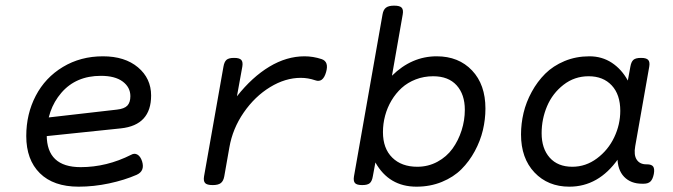

<svg xmlns="http://www.w3.org/2000/svg" viewBox="-20 -666 2438 696"><path d="M75.2 -172.9Q75.2 -86.9 124.5 -38.1Q173.8 10.7 265.1 10.7Q319.8 10.7 375.7 -1.2Q431.6 -13.2 475.1 -32.2Q505.9 -45.9 495.1 -81.1Q489.3 -99.1 478.3 -105.5Q467.3 -111.8 455.6 -105Q366.7 -60.1 272.5 -60.1Q149.4 -60.1 149.4 -176.3Q149.4 -268.1 202.4 -329.6Q255.4 -391.1 345.7 -391.1Q397 -391.1 424.8 -370.4Q452.6 -349.6 452.6 -317.4Q452.6 -294.9 441.7 -283.2Q430.7 -271.5 403.3 -268.6L139.2 -238.3L123 -169.9L418.5 -200.7Q527.8 -212.4 527.8 -319.8Q527.8 -381.8 480.2 -421.9Q432.6 -461.9 353 -461.9Q272 -461.9 208 -423.3Q144 -384.8 109.6 -318.8Q75.2 -252.9 75.2 -172.9Z M838.9 -316.9 858.4 -424.3Q861.3 -441.4 854.7 -448.7Q848.1 -456.1 829.1 -456.1H828.1Q809.1 -456.1 801 -449Q793 -441.9 790 -424.3L719.7 -26.9Q716.8 -9.8 723.6 -2.4Q730.5 4.9 750.5 4.9H751.5Q771 4.9 780.5 -2.4Q790 -9.8 793 -26.9L811.5 -131.8Q823.2 -199.7 863.5 -258.1Q903.8 -316.4 959 -350.1Q1014.2 -383.8 1070.3 -383.8Q1096.7 -383.8 1122.6 -375Q1150.9 -364.7 1162.1 -404.8Q1172.9 -442.4 1146 -451.7Q1115.2 -461.9 1084 -461.9Q1019 -461.9 956.5 -424.3Q894 -386.7 838.9 -316.9Z M1408.2 -645.5Q1388.7 -645.5 1379.2 -638.2Q1369.6 -630.9 1366.7 -613.8L1263.2 -26.9Q1260.3 -9.8 1266.8 -2.4Q1273.4 4.9 1292.5 4.9H1293.5Q1312.5 4.9 1320.6 -2.2Q1328.6 -9.3 1331.5 -26.9L1340.8 -77.1Q1390.1 10.7 1489.7 10.7Q1539.6 10.7 1581.8 -6.6Q1624 -23.9 1652.6 -52.5Q1681.2 -81.1 1701.2 -118.2Q1721.2 -155.3 1730.5 -194.3Q1739.7 -233.4 1739.7 -272.5Q1739.7 -359.4 1691.2 -410.6Q1642.6 -461.9 1563 -461.9Q1472.2 -461.9 1400.9 -391.6L1439.9 -613.8Q1442.9 -630.9 1436 -638.2Q1429.2 -645.5 1409.2 -645.5ZM1665 -268.1Q1665 -230 1653.3 -193.4Q1641.6 -156.7 1620.4 -127.2Q1599.1 -97.7 1565.7 -79.6Q1532.2 -61.5 1492.7 -61.5Q1435.5 -61.5 1401.9 -94.7Q1368.2 -127.9 1368.2 -187Q1368.2 -217.3 1376 -246.6Q1383.8 -275.9 1399.2 -301.8Q1414.6 -327.6 1436 -347.2Q1457.5 -366.7 1487.1 -378.2Q1516.6 -389.6 1550.3 -389.6Q1605.5 -389.6 1635.3 -356.7Q1665 -323.7 1665 -268.1Z M1868.7 -178.7Q1868.7 -92.3 1917.5 -40.8Q1966.3 10.7 2043.9 10.7Q2149.9 10.7 2220.7 -89.8L2218.3 -95.7Q2218.3 -50.3 2242.4 -25.1Q2266.6 0 2307.6 0H2313Q2329.6 0 2337.9 -8.1Q2346.2 -16.1 2350.1 -35.2Q2353.5 -54.2 2347.7 -62.3Q2341.8 -70.3 2325.2 -70.3H2322.8Q2299.3 -70.3 2288.1 -87.2Q2276.9 -104 2282.7 -136.2L2333.5 -424.3Q2336.4 -441.4 2329.8 -448.7Q2323.2 -456.1 2304.2 -456.1H2303.2Q2284.2 -456.1 2276.1 -449Q2268.1 -441.9 2265.1 -424.3L2255.9 -374Q2233.4 -415 2197.8 -438.5Q2162.1 -461.9 2116.7 -461.9Q2067.9 -461.9 2026.4 -444.6Q1984.9 -427.2 1956.3 -398.7Q1927.7 -370.1 1907.5 -333Q1887.2 -295.9 1877.9 -256.8Q1868.7 -217.8 1868.7 -178.7ZM2228.5 -264.2Q2228.5 -214.4 2206.5 -168.2Q2184.6 -122.1 2144 -91.8Q2103.5 -61.5 2054.7 -61.5Q2002 -61.5 1972.7 -94.5Q1943.4 -127.4 1943.4 -183.1Q1943.4 -234.4 1963.1 -281Q1982.9 -327.6 2022.7 -358.6Q2062.5 -389.6 2113.8 -389.6Q2166.5 -389.6 2197.5 -356.4Q2228.5 -323.2 2228.5 -264.2Z"/></svg>

Font: Courier Prime Sans
Style: Regular
Weight: 300
Italic angle: -10°
Designer: Alan Dague-Greene
Foundry: Quote-Unquote Apps
Version: Version 3.23